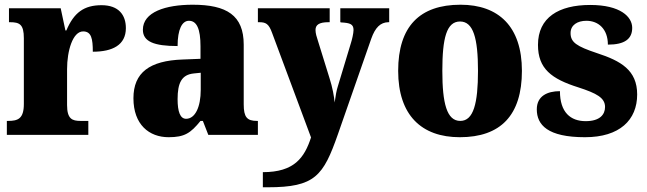

<svg xmlns="http://www.w3.org/2000/svg" viewBox="-20 -571 2741 813"><path d="M9 0H354V-59H321C286 -59 264 -67 264 -126V-278C264 -356 288 -438 332 -438C367 -438 373 -407 373 -352C456 -352 513 -380 513 -452C513 -507 483 -549 410 -549C336 -549 293 -518 261 -442H257L237 -536H18V-477H22C63 -477 81 -468 81 -409V-131C81 -68 56 -59 14 -59H9Z M694 10C761 10 787 -7 829 -59H839L862 0H1072V-59H1068C1026 -59 1012 -75 1012 -129V-382C1012 -506 940 -551 796 -551C681 -551 585 -520 585 -445C585 -395 632 -376 732 -376C732 -447 751 -483 780 -483C813 -483 829 -449 829 -375V-322L753 -319C614 -314 545 -264 545 -155C545 -43 612 10 694 10ZM768 -68C743 -68 732 -98 732 -151C732 -220 749 -255 801 -260L830 -263V-191C830 -117 806 -68 768 -68Z M1093 158V222H1114C1314 222 1349 174 1411 -3L1552 -407C1569 -455 1591 -476 1624 -477H1628V-536H1421V-477L1425 -476C1462 -474 1477 -469 1477 -444C1477 -430 1470 -401 1466 -389L1411 -207C1405 -189 1401 -166 1397 -137C1395 -161 1388 -201 1375 -241L1326 -399C1321 -414 1316 -430 1316 -444C1316 -465 1330 -477 1371 -477H1376V-536H1072V-477H1077C1105 -477 1118 -471 1132 -432L1297 11C1269 97 1226 158 1093 158Z M1927 10C2100 10 2190 -83 2190 -271C2190 -459 2091 -551 1930 -551C1757 -551 1666 -459 1666 -271C1666 -83 1765 10 1927 10ZM1929 -59C1872 -59 1853 -133 1853 -271C1853 -410 1871 -480 1928 -480C1984 -480 2004 -410 2004 -271C2004 -133 1985 -59 1929 -59Z M2457 10C2604 10 2678 -63 2678 -171C2678 -274 2609 -313 2508 -346C2421 -375 2396 -392 2396 -431C2396 -465 2425 -483 2463 -483C2514 -483 2554 -448 2554 -382C2625 -382 2657 -406 2657 -453C2657 -500 2607 -550 2479 -550C2346 -550 2258 -497 2258 -381C2258 -280 2315 -237 2429 -201C2506 -176 2542 -157 2542 -118C2542 -86 2520 -58 2460 -58C2396 -58 2351 -95 2351 -185C2297 -185 2253 -164 2253 -108C2253 -42 2299 10 2457 10Z"/></svg>

Font: Noto Serif Bengali SemiCondensed Black
Style: Regular
Weight: 900
Width: 4
Designer: Juan Bruce, Universal Thirst, Indian Type Foundry and the Monotype Design Team.
Foundry: Monotype Imaging Inc.
Version: Version 2.003